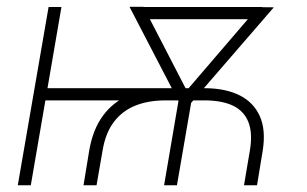

<svg xmlns="http://www.w3.org/2000/svg" viewBox="-20 -549 910 569"><path d="M484.9 -287.6 479.5 -251.5H88.4L93.8 -287.6ZM162.1 -528.3 71.3 0H32.7L124 -528.3ZM266.1 0H227.5L244.6 -104Q255.4 -166 285.4 -206.5Q315.4 -247.1 362.5 -267.1Q409.7 -287.1 470.7 -287.6H591.3Q650.4 -286.6 690.9 -266.1Q731.4 -245.6 749.8 -205.1Q768.1 -164.6 758.8 -104L741.7 0H703.1L720.7 -104Q729 -154.3 716.3 -186.8Q703.6 -219.2 672.4 -234.9Q641.1 -250.5 591.3 -251.5H470.7Q419.9 -251.5 381.3 -236.1Q342.8 -220.7 317.9 -188.2Q293 -155.8 284.2 -104ZM756.8 -528.3 751 -492.2H395.5L400.9 -528.3ZM535.2 -283.2 745.1 -527.8 791.5 -527.3 546.9 -244.6 517.1 -245.1ZM405.3 -528.8 533.2 -281.2 539.6 -244.1H511.7L363.8 -528.8ZM553.2 -283.2 504.4 0H466.3L514.6 -283.2Z"/></svg>

Font: Roboto ExtraLight
Style: Italic
Weight: 250
Designer: Christian Robertson
Foundry: Google
Version: Version 3.009; 2024